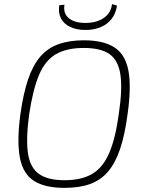

<svg xmlns="http://www.w3.org/2000/svg" viewBox="-20 -897 702 929"><path d="M386 -702Q481 -702 534 -667.5Q587 -633 601.5 -554Q616 -475 597 -343Q584 -244 561 -176Q538 -108 502.5 -66.5Q467 -25 415.5 -6.5Q364 12 292 12Q197 12 144 -22Q91 -56 76 -135Q61 -214 79 -347Q93 -445 116 -513Q139 -581 174.5 -622.5Q210 -664 262.5 -683Q315 -702 386 -702ZM385 -665Q302 -665 250 -634.5Q198 -604 168.5 -533.5Q139 -463 121 -343Q105 -224 115.5 -154.5Q126 -85 169 -55Q212 -25 292 -25Q374 -25 426 -55.5Q478 -86 508.5 -157Q539 -228 555 -347Q573 -467 562.5 -536.5Q552 -606 509.5 -635.5Q467 -665 385 -665ZM522 -877 546 -870Q541 -834 521.5 -807.5Q502 -781 469 -766.5Q436 -752 393 -752Q350 -752 319 -767Q288 -782 274.5 -809Q261 -836 267 -872L292 -874Q285 -832 313 -809Q341 -786 393 -786Q447 -786 482 -810Q517 -834 522 -877Z"/></svg>

Font: Exo 2 ExtraLight
Style: Italic
Weight: 250
Italic angle: -8°
Designer: Natanael Gama
Foundry: Natanael Gama
Version: Version 2.010